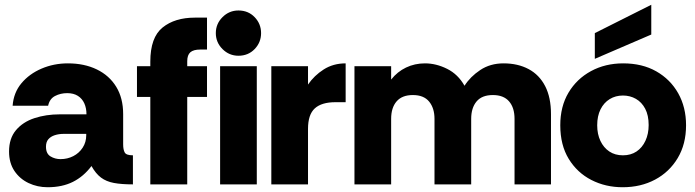

<svg xmlns="http://www.w3.org/2000/svg" viewBox="-20 -774 2916 806"><path d="M180 12Q137 12 100 -5.5Q63 -23 40.5 -56.5Q18 -90 18 -138Q18 -193 47 -227.5Q76 -262 124.5 -278Q173 -294 231 -294H343Q343 -320 334 -340Q325 -360 307 -371.5Q289 -383 262 -383Q234 -383 211 -371Q188 -359 182 -330H33Q37 -385 70 -424.5Q103 -464 154.5 -486Q206 -508 265 -508Q334 -508 386.5 -482.5Q439 -457 468 -409.5Q497 -362 497 -295V-168Q497 -146 503.5 -134Q510 -122 538 -122V0Q490 0 458 -6Q426 -12 404 -28.5Q382 -45 364 -77Q331 -33 286 -10.5Q241 12 180 12ZM234 -106Q263 -106 287.5 -118.5Q312 -131 327 -154Q342 -177 342 -206V-212H247Q227 -212 210 -206.5Q193 -201 183 -189.5Q173 -178 173 -158Q173 -129 192 -117.5Q211 -106 234 -106Z M611 0V-367H555V-496H611V-515Q611 -617 662.5 -658.5Q714 -700 798 -700H849V-566H821Q792 -566 779 -554.5Q766 -543 766 -517V-496H849V-367H766V0ZM904 0V-496H1058V0ZM981 -540Q942 -540 914 -568Q886 -596 886 -635Q886 -674 914 -702Q942 -730 981 -730Q1022 -730 1049 -702Q1076 -674 1076 -635Q1076 -596 1049 -568Q1022 -540 981 -540Z M1119 0V-496H1273V-419Q1299 -457 1339 -482.5Q1379 -508 1431 -508V-345H1388Q1330 -345 1301.5 -319Q1273 -293 1273 -233V0Z M1468 0V-496H1622V-440Q1648 -473 1684.5 -490.5Q1721 -508 1764 -508Q1811 -508 1857 -485Q1903 -462 1930 -414Q1954 -452 1996 -480Q2038 -508 2094 -508Q2154 -508 2199 -484Q2244 -460 2268.5 -412.5Q2293 -365 2293 -295V0H2140V-275Q2140 -322 2117 -348.5Q2094 -375 2049 -375Q2003 -375 1980.5 -348Q1958 -321 1958 -275V0H1804V-275Q1804 -320 1781.5 -347.5Q1759 -375 1713 -375Q1668 -375 1645 -348.5Q1622 -322 1622 -275V0Z M2594 12Q2522 12 2462.5 -18.5Q2403 -49 2367.5 -107Q2332 -165 2332 -248Q2332 -327 2366.5 -385Q2401 -443 2461 -475.5Q2521 -508 2596 -508Q2676 -508 2735 -474.5Q2794 -441 2827 -382.5Q2860 -324 2860 -248Q2860 -169 2825 -110.5Q2790 -52 2730 -20Q2670 12 2594 12ZM2595 -122Q2628 -122 2652 -138Q2676 -154 2689.5 -183Q2703 -212 2703 -249Q2703 -290 2688.5 -317.5Q2674 -345 2649.5 -359Q2625 -373 2595 -373Q2564 -373 2539.5 -358Q2515 -343 2501 -315Q2487 -287 2487 -248Q2487 -211 2500.5 -182.5Q2514 -154 2538 -138Q2562 -122 2595 -122ZM2477 -527V-635L2714 -754V-629Z"/></svg>

Font: Rethink Sans ExtraBold
Style: Regular
Weight: 800
Designer: The Rethink Sans project authors (Hans Thiessen). DM Sans designed by Colophon Foundry.
Foundry: Rethink Communications LLC
Version: Version 1.001